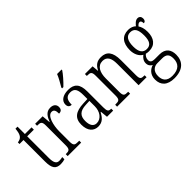

<svg xmlns="http://www.w3.org/2000/svg" viewBox="-78 -1385 2244 2244"><g transform="rotate(-45 1043.5 -263.0)"><path d="M191 10C217 10 243 5 260 -1V-37C241 -33 227 -30 206 -30C163 -30 142 -59 142 -141V-498H252V-536H142V-658H108C103 -605 95 -575 78 -555C64 -538 43 -528 15 -525V-498H81V-143C81 -29 114 10 191 10Z M313 0H536V-32H516C467 -32 448 -38 448 -103V-275C448 -374 480 -499 545 -499C583 -499 593 -471 593 -422C632 -422 648 -444 648 -476C648 -517 622 -545 568 -545C498 -545 469 -489 447 -431H444L435 -536H311V-504H316C367 -504 386 -497 386 -433V-106C386 -39 367 -32 318 -32H313Z M827 -619V-606H848C893 -648 957 -721 978 -756V-766H904C887 -721 856 -669 827 -619ZM811 10C886 10 918 -36 949 -91H954L963 0H1065V-32H1062C1022 -32 1010 -45 1010 -110V-372C1010 -495 962 -544 863 -544C773 -544 720 -503 720 -445C720 -409 738 -391 771 -391C771 -464 792 -506 860 -506C931 -506 948 -458 948 -372V-309L879 -306C748 -301 685 -253 685 -148C685 -41 739 10 811 10ZM826 -31C772 -31 748 -77 748 -145C748 -225 784 -270 889 -274L949 -277V-188C949 -101 899 -31 826 -31Z M1130 0H1345V-32H1338C1288 -32 1270 -38 1270 -102V-326C1270 -427 1306 -499 1387 -499C1459 -499 1485 -443 1485 -355V0H1617V-32H1611C1562 -32 1546 -39 1546 -105V-355C1546 -486 1498 -544 1405 -544C1342 -544 1302 -519 1271 -455H1268L1261 -536H1134V-504H1142C1190 -504 1209 -497 1209 -433V-105C1209 -39 1190 -32 1140 -32H1130Z M1841 240C1980 240 2049 169 2049 59C2049 -22 2010 -82 1912 -82H1835C1793 -82 1770 -95 1770 -130C1770 -163 1787 -185 1805 -200C1816 -196 1841 -194 1855 -194C1953 -194 2002 -262 2002 -364C2002 -424 1988 -460 1970 -486C1986 -505 1998 -514 2014 -514C2033 -514 2040 -497 2040 -469C2064 -469 2075 -488 2075 -514C2075 -540 2060 -563 2029 -563C1993 -563 1967 -529 1950 -509C1930 -529 1896 -544 1855 -544C1755 -544 1702 -479 1702 -361C1702 -295 1730 -236 1776 -212C1748 -191 1725 -162 1725 -123C1725 -82 1747 -61 1770 -50C1720 -36 1667 7 1667 89C1667 182 1723 240 1841 240ZM1853 -230C1791 -230 1760 -274 1760 -364C1760 -462 1793 -507 1851 -507C1914 -507 1943 -466 1943 -365C1943 -272 1915 -230 1853 -230ZM1843 203C1751 203 1721 151 1721 86C1721 8 1768 -27 1823 -27H1901C1967 -27 1995 0 1995 68C1995 146 1955 203 1843 203Z"/></g></svg>

Font: Noto Serif Hebrew Condensed Light
Style: Regular
Weight: 300
Width: 3
Designer: Monotype Design Team
Foundry: Monotype Imaging Inc.
Version: Version 2.004